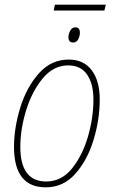

<svg xmlns="http://www.w3.org/2000/svg" viewBox="-20 -792 485 822"><path d="M427 -747 433 -772H215L210 -747ZM322 -652Q322 -675 303 -675Q288 -675 280.5 -660.5Q273 -646 273 -633Q273 -610 293 -610Q308 -610 315 -624Q322 -638 322 -652ZM407 -366Q407 -446 372.5 -491.5Q338 -537 274 -537Q199 -537 146.5 -478Q94 -419 67 -332Q40 -245 40 -163Q40 10 176 10Q251 10 302.5 -48Q354 -106 380.5 -193Q407 -280 407 -366ZM67 -163Q67 -239 92 -320Q117 -401 163 -456.5Q209 -512 272 -512Q326 -512 353 -472.5Q380 -433 380 -366Q380 -288 356.5 -207Q333 -126 288 -70.5Q243 -15 178 -15Q67 -15 67 -163Z"/></svg>

Font: Noto Sans Display SemiCondensed Thin
Style: Italic
Weight: 250
Width: 4
Designer: Monotype Design team
Foundry: Monotype Imaging Inc.
Version: 1.000